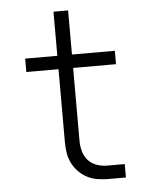

<svg xmlns="http://www.w3.org/2000/svg" viewBox="-51 -743 603 785"><g transform="rotate(-5 250.0 -350.5)"><path d="M434 0H362Q340 0 318 -3.5Q296 -7 276.5 -17Q257 -27 241 -43Q225 -59 215 -79Q205 -99 201.5 -120.5Q198 -142 198 -165V-465H66V-520H198V-701H258V-520H434V-465H258V-165Q258 -143 264 -122Q270 -101 284.5 -85Q299 -69 320 -62Q341 -55 362 -55H434Z"/></g></svg>

Font: Iosevka Fixed SS04 Light
Style: Regular
Weight: 300
Monospace: yes
Designer: Belleve Invis
Foundry: Belleve Invis
Version: Version 32.5.0